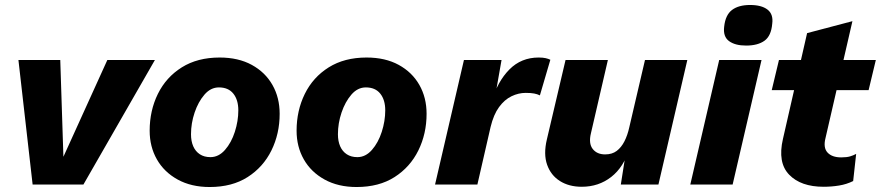

<svg xmlns="http://www.w3.org/2000/svg" viewBox="-20 -741 3537 771"><path d="M411 -500H602L315 0H111L54 -500H222L237 -38L204 -44Z M822 10Q748 10 693.5 -20Q639 -50 610 -101Q581 -152 581 -216Q581 -297 614 -364Q647 -431 710 -470.5Q773 -510 862 -510Q937 -510 991 -480.5Q1045 -451 1074 -400Q1103 -349 1103 -284Q1103 -204 1070 -137Q1037 -70 974.5 -30Q912 10 822 10ZM825 -110Q858 -110 883.5 -139Q909 -168 923 -211.5Q937 -255 937 -298Q937 -340 917 -365Q897 -390 859 -390Q826 -390 801 -361Q776 -332 761.5 -289Q747 -246 747 -202Q747 -174 756 -153.5Q765 -133 782.5 -121.5Q800 -110 825 -110Z M1412 10Q1338 10 1283.5 -20Q1229 -50 1200 -101Q1171 -152 1171 -216Q1171 -297 1204 -364Q1237 -431 1300 -470.5Q1363 -510 1452 -510Q1527 -510 1581 -480.5Q1635 -451 1664 -400Q1693 -349 1693 -284Q1693 -204 1660 -137Q1627 -70 1564.5 -30Q1502 10 1412 10ZM1415 -110Q1448 -110 1473.5 -139Q1499 -168 1513 -211.5Q1527 -255 1527 -298Q1527 -340 1507 -365Q1487 -390 1449 -390Q1416 -390 1391 -361Q1366 -332 1351.5 -289Q1337 -246 1337 -202Q1337 -174 1346 -153.5Q1355 -133 1372.5 -121.5Q1390 -110 1415 -110Z M1727 0 1843 -500H1994L1962 -318L1955 -335Q1978 -414 2025.5 -462Q2073 -510 2143 -510Q2160 -510 2171 -507.5Q2182 -505 2190 -501L2148 -358Q2138 -363 2125 -365.5Q2112 -368 2091 -368Q2062 -368 2034 -354.5Q2006 -341 1984 -311Q1962 -281 1950 -231L1897 0Z M2316 9Q2265 9 2228.5 -14Q2192 -37 2177 -79.5Q2162 -122 2176 -181L2251 -500H2421L2353 -206Q2343 -165 2360 -143Q2377 -121 2410 -121Q2438 -121 2456.5 -135Q2475 -149 2487.5 -173.5Q2500 -198 2507 -230L2570 -500H2740L2624 0H2473L2498 -159L2507 -144Q2485 -70 2434.5 -30.5Q2384 9 2316 9Z M3038 -500 2922 0H2752L2868 -500ZM2976 -558Q2932 -558 2907.5 -576Q2883 -594 2888 -634Q2893 -681 2919.5 -701Q2946 -721 2992 -721Q3038 -721 3062 -702.5Q3086 -684 3081 -646Q3077 -597 3050 -577.5Q3023 -558 2976 -558Z M3287 9Q3196 9 3149 -39.5Q3102 -88 3124 -183L3221 -608L3403 -656L3295 -187Q3285 -148 3303 -128.5Q3321 -109 3358 -109Q3380 -109 3393.5 -113Q3407 -117 3418 -123L3406 -14Q3380 -1 3349.5 4Q3319 9 3287 9ZM3079 -379 3108 -500H3497L3468 -379Z"/></svg>

Font: Kantumruy Pro
Style: Italic
Weight: 400
Italic angle: -13°
Designer: Sovichet Tep
Foundry: Sovichet Tep
Version: Version 1.002